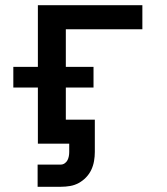

<svg xmlns="http://www.w3.org/2000/svg" viewBox="-20 -550 640 735"><path d="M124 165V80H213Q221 80 228 75Q235 70 238.5 63Q242 56 243.5 48Q245 40 245 32V0H125V-215H31V-294H125V-530H525V-438H232V-294H338V-215H232V-92H343V32Q343 49 340 66.5Q337 84 329.5 100Q322 116 309.5 129Q297 142 281.5 150.5Q266 159 248.5 162Q231 165 213 165Z"/></svg>

Font: Iosevka Curly SmBdEx
Style: Regular
Weight: 600
Width: 7
Monospace: yes
Designer: Belleve Invis
Foundry: Belleve Invis
Version: Version 11.1.0; ttfautohint (v1.8.3)